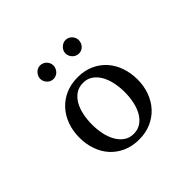

<svg xmlns="http://www.w3.org/2000/svg" viewBox="-164 -897 1109 1109"><g transform="rotate(-45 390.5 -342.0)"><path d="M524.4 -241.2Q524.4 -282.2 516.4 -319.8Q508.3 -357.4 491.7 -386.2Q475.1 -415 450.2 -432.1Q425.3 -449.2 391.6 -449.2Q356.9 -449.2 331.5 -432.1Q306.2 -415 289.8 -386.2Q273.4 -357.4 265.6 -319.8Q257.8 -282.2 257.8 -241.2Q257.8 -200.7 265.9 -163.1Q273.9 -125.5 290.5 -96.7Q307.1 -67.9 332 -50.5Q356.9 -33.2 390.6 -33.2Q424.8 -33.2 450.2 -50.3Q475.6 -67.4 491.9 -96.2Q508.3 -125 516.4 -162.6Q524.4 -200.2 524.4 -241.2ZM628.4 -240.2Q628.4 -187 611.6 -140.9Q594.7 -94.7 563.7 -60.8Q532.7 -26.9 488.5 -7.3Q444.3 12.2 389.6 12.2Q335 12.2 291 -7.1Q247.1 -26.4 216.3 -60.1Q185.5 -93.8 169.2 -139.9Q152.8 -186 152.8 -240.2Q152.8 -293.5 169.4 -339.8Q186 -386.2 217.3 -420.7Q248.5 -455.1 292.7 -474.6Q336.9 -494.1 392.6 -494.1Q448.2 -494.1 492.2 -474.1Q536.1 -454.1 566.4 -419.7Q596.7 -385.3 612.5 -339.1Q628.4 -293 628.4 -240.2ZM341.8 -641.1Q341.8 -629.9 337.4 -619.6Q333 -609.4 325.7 -601.6Q318.4 -593.8 308.3 -589.4Q298.3 -585 287.1 -585Q275.9 -585 266.1 -589.4Q256.3 -593.8 249 -601.6Q241.7 -609.4 237.3 -619.1Q232.9 -628.9 232.9 -640.1Q232.9 -650.9 237.3 -660.9Q241.7 -670.9 249 -678.7Q256.3 -686.5 266.1 -691.2Q275.9 -695.8 287.1 -695.8Q298.3 -695.8 308.3 -691.4Q318.4 -687 325.7 -679.7Q333 -672.4 337.4 -662.4Q341.8 -652.3 341.8 -641.1ZM548.8 -641.1Q548.8 -629.9 544.7 -619.6Q540.5 -609.4 533.2 -601.6Q525.9 -593.8 516.1 -589.4Q506.3 -585 495.1 -585Q483.9 -585 473.9 -589.4Q463.9 -593.8 456.3 -601.6Q448.7 -609.4 444.3 -619.6Q439.9 -629.9 439.9 -641.1Q439.9 -651.4 444.3 -661.4Q448.7 -671.4 456.5 -679Q464.4 -686.5 474.1 -691.2Q483.9 -695.8 495.1 -695.8Q506.3 -695.8 516.1 -691.4Q525.9 -687 533.2 -679.4Q540.5 -671.9 544.7 -661.9Q548.8 -651.9 548.8 -641.1Z"/></g></svg>

Font: BabelStone Ogham Fixed
Style: Regular
Weight: 400
Monospace: yes
Designer: Andrew West
Foundry: BabelStone
Version: Version 2.02 March 14, 2022